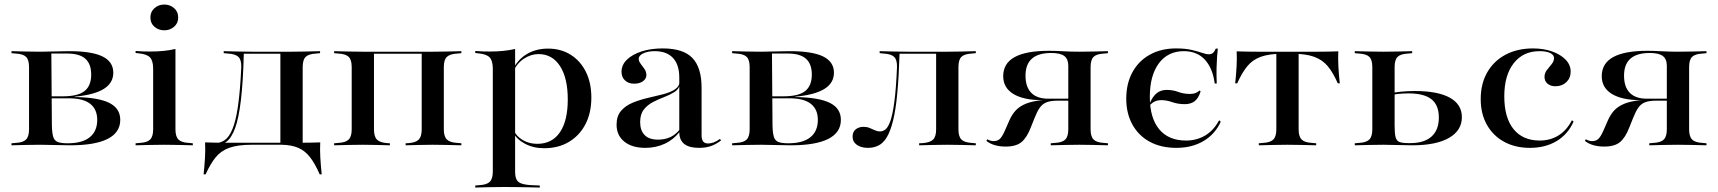

<svg xmlns="http://www.w3.org/2000/svg" viewBox="-20 -641 7580 847"><path d="M157.3 -2.4Q124.2 -2.4 95.2 -1.6Q66.1 -0.8 30.6 0V-8.9L48.4 -10.5Q81.5 -12.1 94.8 -25.4Q108.1 -38.7 108.1 -70.2V-345.2Q108.1 -377.4 94.8 -390.3Q81.5 -403.2 48.4 -404.8L30.6 -406.5V-415.3Q66.1 -414.5 95.2 -413.7Q124.2 -412.9 157.3 -412.9Q190.3 -412.9 221.4 -414.1Q252.4 -415.3 284.7 -415.3Q384.7 -415.3 432.3 -391.9Q479.8 -368.5 479.8 -320.2Q479.8 -275 437.9 -248.8Q396 -222.6 309.7 -214.5V-212.9Q413.7 -211.3 462.1 -187.1Q510.5 -162.9 510.5 -112.1Q510.5 -56.5 454.8 -28.2Q399.2 0 289.5 0Q258.9 0 225 -1.2Q191.1 -2.4 158.1 -2.4ZM208.9 -86.3Q209.7 -54 214.9 -37.1Q220.2 -20.2 235.1 -14.5Q250 -8.9 279 -8.9H278.2Q342.7 -8.9 375.8 -35.5Q408.9 -62.1 408.9 -112.1Q408.9 -158.9 377.8 -183.1Q346.8 -207.3 284.7 -207.3H179V-216.1H257.3Q324.2 -216.1 353.2 -239.5Q382.3 -262.9 382.3 -312.1Q382.3 -358.9 356.5 -381.9Q330.6 -404.8 276.6 -404.8H204L206.5 -406.5Z M655.6 -207.3V-337.9Q655.6 -372.6 641.9 -387.5Q628.2 -402.4 591.9 -405.6L578.2 -407.3V-416.1Q600 -414.5 612.9 -414.1Q625.8 -413.7 641.9 -413.7Q674.2 -413.7 702 -416.5Q729.8 -419.4 754 -425V-416.1V-207.3ZM704.8 -2.4Q671 -2.4 642.3 -1.6Q613.7 -0.8 578.2 0V-8.9L596 -10.5Q629 -12.1 642.3 -25.4Q655.6 -38.7 655.6 -70.2V-207.3H754V-70.2Q754 -38.7 767.3 -25.4Q780.6 -12.1 813.7 -10.5L830.6 -8.9V0Q796 -0.8 766.9 -1.6Q737.9 -2.4 704.8 -2.4ZM704.8 -507.3Q679.8 -507.3 661.7 -522.6Q643.5 -537.9 643.5 -563.7Q643.5 -589.5 661.7 -605.2Q679.8 -621 704.8 -621Q729.8 -621 748 -605.2Q766.1 -589.5 766.1 -563.7Q766.1 -538.7 748 -523Q729.8 -507.3 704.8 -507.3Z M1089.5 -2.4Q1029 -2.4 991.9 10.9Q954.8 24.2 931.5 52.8Q908.1 81.5 887.1 128.2H878.2Q882.3 89.5 884.3 54.8Q886.3 20.2 884.7 -12.9Q907.3 -12.1 929.8 -11.7Q952.4 -11.3 974.2 -11.3H1089.5H1244.4V-2.4ZM925 1.6 926.6 -8.9Q951.6 -9.7 971 -22.6Q990.3 -35.5 1005.2 -71Q1020.2 -106.5 1029.8 -172.6Q1039.5 -238.7 1044.4 -345.2Q1045.2 -377.4 1031.5 -390.3Q1017.7 -403.2 984.7 -404.8L966.9 -406.5V-415.3Q1002.4 -414.5 1031.5 -413.7Q1060.5 -412.9 1093.5 -412.9H1096.8H1266.1Q1299.2 -412.9 1328.2 -413.7Q1357.3 -414.5 1391.9 -415.3V-406.5L1375 -404.8Q1341.9 -403.2 1328.6 -390.3Q1315.3 -377.4 1315.3 -345.2V-207.3H1216.9V-406.5L1219.4 -404H1051.6L1055.6 -405.6Q1052.4 -279 1042.7 -198.8Q1033.1 -118.5 1016.9 -75Q1000.8 -31.5 977.8 -14.9Q954.8 1.6 925 1.6ZM1216.9 -2.4V-207.3H1315.3V-2.4ZM1216.9 -2.4 1217.7 -10.5 1296.8 -11.3H1223.4H1303.2Q1325.8 -11.3 1348 -11.7Q1370.2 -12.1 1392.7 -12.9Q1391.1 20.2 1393.1 54.8Q1395.2 89.5 1399.2 128.2H1390.3Q1370.2 81.5 1348 52.8Q1325.8 24.2 1296 11.3Q1266.1 -1.6 1223.4 -2.4Z M1889.5 -2.4Q1858.1 -2.4 1831 -1.6Q1804 -0.8 1769.4 0V-8.9L1783.1 -9.7Q1814.5 -12.1 1827.4 -25.4Q1840.3 -38.7 1840.3 -70.2V-412.9H1889.5Q1922.6 -412.9 1951.6 -413.7Q1980.6 -414.5 2015.3 -415.3V-406.5L1998.4 -404.8Q1965.3 -403.2 1951.6 -390.3Q1937.9 -377.4 1937.9 -345.2V-70.2Q1937.9 -38.7 1951.6 -25.4Q1965.3 -12.1 1998.4 -10.5L2015.3 -8.9V0Q1980.6 -0.8 1951.6 -1.6Q1922.6 -2.4 1889.5 -2.4ZM1580.6 -2.4Q1547.6 -2.4 1518.5 -1.6Q1489.5 -0.8 1454 0V-8.9L1471.8 -10.5Q1504.8 -12.1 1518.1 -25.4Q1531.5 -38.7 1531.5 -70.2V-345.2Q1531.5 -377.4 1518.1 -390.3Q1504.8 -403.2 1471.8 -404.8L1454 -406.5V-415.3Q1489.5 -414.5 1518.5 -413.7Q1547.6 -412.9 1580.6 -412.9H1629.8V-70.2Q1629.8 -38.7 1642.7 -25.4Q1655.6 -12.1 1687.1 -9.7L1700 -8.9V0Q1666.1 -0.8 1639.1 -1.6Q1612.1 -2.4 1580.6 -2.4ZM1608.1 -404V-412.9H1864.5V-404Z M2203.2 183.9Q2169.4 183.9 2140.7 184.7Q2112.1 185.5 2076.6 186.3V177.4L2094.4 175.8Q2127.4 174.2 2140.7 160.9Q2154 147.6 2154 116.1V-207.3H2252.4V116.1Q2252.4 137.9 2258.5 150.4Q2264.5 162.9 2280.2 168.5Q2296 174.2 2323.4 175.8L2361.3 177.4V186.3Q2331.5 185.5 2305.6 185.1Q2279.8 184.7 2255.2 184.3Q2230.6 183.9 2203.2 183.9ZM2397.6 -426.6Q2454.8 -426.6 2498 -399.2Q2541.1 -371.8 2564.9 -323.4Q2588.7 -275 2588.7 -210.5Q2588.7 -143.5 2562.9 -93.5Q2537.1 -43.5 2490.3 -15.3Q2443.5 12.9 2380.6 12.9Q2332.3 12.9 2295.2 -7.3Q2258.1 -27.4 2245.2 -55.6L2247.6 -64.5Q2258.1 -39.5 2286.3 -23Q2314.5 -6.5 2350 -6.5Q2415.3 -6.5 2450 -57.3Q2484.7 -108.1 2484.7 -202.4Q2484.7 -296.8 2450.4 -349.6Q2416.1 -402.4 2355.6 -402.4Q2321.8 -402.4 2290.3 -381.5Q2258.9 -360.5 2241.1 -319.4L2239.5 -327.4Q2260.5 -375.8 2302 -401.2Q2343.5 -426.6 2397.6 -426.6ZM2154 -207.3V-337.9Q2154 -372.6 2140.3 -387.5Q2126.6 -402.4 2090.3 -405.6L2076.6 -407.3V-416.1Q2098.4 -414.5 2111.3 -414.1Q2124.2 -413.7 2140.3 -413.7Q2172.6 -413.7 2200.4 -416.5Q2228.2 -419.4 2252.4 -425V-416.1V-207.3Z M2976.6 -207.3V-299.2Q2976.6 -355.6 2948.8 -385.5Q2921 -415.3 2868.5 -415.3Q2837.9 -415.3 2817.7 -405.6Q2797.6 -396 2797.6 -381.5Q2797.6 -371 2806 -360.1Q2814.5 -349.2 2823 -336.7Q2831.5 -324.2 2831.5 -309.7Q2831.5 -293.5 2816.5 -282.7Q2801.6 -271.8 2777.4 -271.8Q2752.4 -271.8 2737.1 -286.3Q2721.8 -300.8 2721.8 -324.2Q2721.8 -354.8 2745.6 -377.8Q2769.4 -400.8 2810.1 -414.1Q2850.8 -427.4 2903.2 -427.4Q2994.4 -427.4 3034.7 -385.1Q3075 -342.7 3075 -254V-207.3ZM2826.6 11.3Q2768.5 11.3 2734.3 -16.1Q2700 -43.5 2700 -91.1Q2700 -129 2719.8 -152Q2739.5 -175 2771 -187.9Q2802.4 -200.8 2837.5 -208.9Q2872.6 -216.9 2904.4 -225Q2936.3 -233.1 2956.9 -246.4Q2977.4 -259.7 2978.2 -282.3L2979 -266.9Q2974.2 -246.8 2954.8 -234.7Q2935.5 -222.6 2910.1 -212.9Q2884.7 -203.2 2860.5 -190.7Q2836.3 -178.2 2820.2 -157.7Q2804 -137.1 2804 -102.4Q2804 -65.3 2823.8 -45.2Q2843.5 -25 2883.1 -25Q2912.9 -25 2936.7 -35.9Q2960.5 -46.8 2979.8 -71V-61.3Q2951.6 -25 2912.5 -6.9Q2873.4 11.3 2826.6 11.3ZM3075 -44.4Q3075 -25.8 3081.9 -16.9Q3088.7 -8.1 3104 -8.1Q3116.1 -8.1 3128.6 -12.9Q3141.1 -17.7 3156.5 -28.2L3160.5 -21Q3137.9 -4 3115.3 3.6Q3092.7 11.3 3063.7 11.3Q3020.2 11.3 2998.4 -6Q2976.6 -23.4 2976.6 -58.9V-207.3H3075Z M3336.3 -2.4Q3303.2 -2.4 3274.2 -1.6Q3245.2 -0.8 3209.7 0V-8.9L3227.4 -10.5Q3260.5 -12.1 3273.8 -25.4Q3287.1 -38.7 3287.1 -70.2V-345.2Q3287.1 -377.4 3273.8 -390.3Q3260.5 -403.2 3227.4 -404.8L3209.7 -406.5V-415.3Q3245.2 -414.5 3274.2 -413.7Q3303.2 -412.9 3336.3 -412.9Q3369.4 -412.9 3400.4 -414.1Q3431.5 -415.3 3463.7 -415.3Q3563.7 -415.3 3611.3 -391.9Q3658.9 -368.5 3658.9 -320.2Q3658.9 -275 3616.9 -248.8Q3575 -222.6 3488.7 -214.5V-212.9Q3592.7 -211.3 3641.1 -187.1Q3689.5 -162.9 3689.5 -112.1Q3689.5 -56.5 3633.9 -28.2Q3578.2 0 3468.5 0Q3437.9 0 3404 -1.2Q3370.2 -2.4 3337.1 -2.4ZM3387.9 -86.3Q3388.7 -54 3394 -37.1Q3399.2 -20.2 3414.1 -14.5Q3429 -8.9 3458.1 -8.9H3457.3Q3521.8 -8.9 3554.8 -35.5Q3587.9 -62.1 3587.9 -112.1Q3587.9 -158.9 3556.9 -183.1Q3525.8 -207.3 3463.7 -207.3H3358.1V-216.1H3436.3Q3503.2 -216.1 3532.3 -239.5Q3561.3 -262.9 3561.3 -312.1Q3561.3 -358.9 3535.5 -381.9Q3509.7 -404.8 3455.6 -404.8H3383.1L3385.5 -406.5Z M4158.9 -2.4Q4125.8 -2.4 4098 -1.6Q4070.2 -0.8 4034.7 0V-8.9L4050.8 -9.7Q4083.1 -12.1 4096.4 -25.4Q4109.7 -38.7 4109.7 -70.2V-207.3H4208.1V-70.2Q4208.1 -38.7 4221.4 -25.4Q4234.7 -12.1 4267.7 -10.5L4284.7 -8.9V0Q4250 -0.8 4221 -1.6Q4191.9 -2.4 4158.9 -2.4ZM3809.7 11.3Q3779 11.3 3760.1 -2Q3741.1 -15.3 3741.1 -38.7Q3741.1 -58.9 3754.8 -70.2Q3768.5 -81.5 3789.5 -81.5Q3804 -81.5 3816.1 -76.6Q3828.2 -71.8 3839.1 -66.5Q3850 -61.3 3862.1 -61.3Q3875 -61.3 3886.3 -70.2Q3897.6 -79 3907.7 -106.9Q3917.7 -134.7 3925.4 -191.9Q3933.1 -249.2 3937.1 -345.2Q3937.9 -377.4 3924.2 -390.3Q3910.5 -403.2 3877.4 -404.8L3860.5 -406.5V-415.3Q3896 -414.5 3924.6 -413.7Q3953.2 -412.9 3986.3 -412.9H3989.5H4158.9Q4191.9 -412.9 4221 -413.7Q4250 -414.5 4284.7 -415.3V-406.5L4267.7 -404.8Q4234.7 -403.2 4221.4 -390.3Q4208.1 -377.4 4208.1 -345.2V-207.3H4109.7V-406.5L4112.1 -404H3945.2L3948.4 -405.6Q3945.2 -301.6 3938.3 -229Q3931.5 -156.5 3919.8 -109.3Q3908.1 -62.1 3892.3 -35.9Q3876.6 -9.7 3855.6 0.8Q3834.7 11.3 3809.7 11.3Z M4741.9 -2.4Q4708.1 -2.4 4679.4 -1.6Q4650.8 -0.8 4615.3 0V-8.9L4633.1 -10.5Q4666.1 -12.1 4679.4 -25.4Q4692.7 -38.7 4692.7 -70.2V-350.8Q4692.7 -380.6 4675 -394Q4657.3 -407.3 4617.7 -407.3Q4560.5 -407.3 4532.3 -382.3Q4504 -357.3 4504 -307.3Q4504 -257.3 4529.4 -231.5Q4554.8 -205.6 4604.8 -205.6H4718.5V-199.2H4577.4Q4495.2 -199.2 4450.4 -226.6Q4405.6 -254 4405.6 -304.8Q4405.6 -361.3 4456 -389.1Q4506.5 -416.9 4607.3 -416.9Q4636.3 -416.9 4670.2 -414.9Q4704 -412.9 4741.9 -412.9Q4775 -412.9 4804 -413.7Q4833.1 -414.5 4867.7 -415.3V-406.5L4850.8 -404.8Q4817.7 -403.2 4804.4 -390.3Q4791.1 -377.4 4791.1 -345.2V-70.2Q4791.1 -38.7 4804.4 -25.4Q4817.7 -12.1 4850.8 -10.5L4867.7 -8.9V0Q4833.1 -0.8 4804 -1.6Q4775 -2.4 4741.9 -2.4ZM4416.1 5.6Q4391.1 5.6 4369.4 -0.4Q4347.6 -6.5 4331.5 -19.4L4335.5 -26.6Q4349.2 -18.5 4363.7 -18.5Q4379.8 -18.5 4390.3 -27.8Q4400.8 -37.1 4412.9 -64.5L4433.1 -110.5Q4443.5 -133.9 4457.7 -150.4Q4471.8 -166.9 4494 -178.2Q4516.1 -189.5 4548.4 -195.2Q4580.6 -200.8 4627.4 -200.8H4712.1V-196.8H4643.5Q4614.5 -196.8 4596.4 -189.5Q4578.2 -182.3 4566.5 -165.3Q4554.8 -148.4 4543.5 -119.4L4527.4 -79Q4510.5 -34.7 4486.7 -14.5Q4462.9 5.6 4416.1 5.6Z M5169.4 11.3Q5102.4 11.3 5052.8 -15.3Q5003.2 -41.9 4975.8 -91.1Q4948.4 -140.3 4948.4 -205.6Q4948.4 -272.6 4975.8 -322.6Q5003.2 -372.6 5052.8 -400Q5102.4 -427.4 5167.7 -427.4Q5208.9 -427.4 5236.3 -421Q5263.7 -414.5 5282.3 -408.1Q5300.8 -401.6 5312.1 -401.6Q5323.4 -401.6 5330.2 -406.9Q5337.1 -412.1 5343.5 -426.6H5352.4Q5350.8 -412.9 5349.2 -391.9Q5347.6 -371 5346.8 -341.9Q5346 -312.9 5347.6 -272.6H5338.7Q5329.8 -340.3 5295.2 -377.8Q5260.5 -415.3 5202.4 -415.3Q5132.3 -415.3 5092.3 -361.7Q5052.4 -308.1 5052.4 -213.7Q5052.4 -121 5093.5 -71Q5134.7 -21 5212.1 -21Q5258.9 -21 5296.4 -43.1Q5333.9 -65.3 5358.1 -110.5L5365.3 -104Q5340.3 -49.2 5289.5 -19Q5238.7 11.3 5169.4 11.3ZM5052.4 -177.4 5050.8 -182.3Q5064.5 -215.3 5082.7 -229.8Q5100.8 -244.4 5126.6 -244.4Q5154 -244.4 5177.8 -235.5Q5201.6 -226.6 5229 -226.6Q5243.5 -226.6 5253.2 -230.2Q5262.9 -233.9 5271.8 -241.9L5276.6 -237.9Q5266.9 -207.3 5250 -194.4Q5233.1 -181.5 5206.5 -181.5Q5176.6 -181.5 5151.6 -190.3Q5126.6 -199.2 5103.2 -199.2Q5087.9 -199.2 5075.8 -194Q5063.7 -188.7 5052.4 -177.4Z M5659.7 -2.4Q5626.6 -2.4 5597.6 -1.6Q5568.5 -0.8 5533.1 0V-8.9L5550.8 -10.5Q5583.9 -12.1 5597.2 -25.4Q5610.5 -38.7 5610.5 -70.2V-207.3H5708.9V-70.2Q5708.9 -38.7 5722.2 -25.4Q5735.5 -12.1 5768.5 -10.5L5786.3 -8.9V0Q5750.8 -0.8 5721.8 -1.6Q5692.7 -2.4 5659.7 -2.4ZM5640.3 -404Q5579.8 -404 5542.7 -390.7Q5505.6 -377.4 5482.3 -348.8Q5458.9 -320.2 5437.9 -273.4H5429Q5433.1 -312.1 5435.1 -347.2Q5437.1 -382.3 5435.5 -414.5Q5458.1 -413.7 5480.6 -413.3Q5503.2 -412.9 5525.8 -412.9H5640.3H5679H5793.5Q5816.1 -412.9 5838.7 -413.3Q5861.3 -413.7 5883.9 -414.5Q5882.3 -381.5 5884.3 -346.8Q5886.3 -312.1 5890.3 -273.4H5881.5Q5861.3 -320.2 5837.5 -348.8Q5813.7 -377.4 5776.6 -390.7Q5739.5 -404 5679 -404ZM5610.5 -207.3V-407.3H5708.9V-207.3Z M6033.9 -207.3V-345.2Q6033.9 -377.4 6020.6 -390.3Q6007.3 -403.2 5974.2 -404.8L5956.5 -406.5V-415.3Q5991.9 -414.5 6021 -413.7Q6050 -412.9 6083.1 -412.9Q6116.1 -412.9 6145.2 -413.7Q6174.2 -414.5 6209.7 -415.3V-406.5L6191.9 -404.8Q6158.9 -403.2 6145.6 -390.3Q6132.3 -377.4 6132.3 -345.2V-207.3ZM6083.1 -2.4Q6050 -2.4 6021 -1.6Q5991.9 -0.8 5956.5 0V-8.9L5974.2 -10.5Q6007.3 -12.1 6020.6 -25.4Q6033.9 -38.7 6033.9 -70.2V-207.3H6132.3V-86.3Q6132.3 -54 6136.3 -37.1Q6140.3 -20.2 6153.2 -14.9Q6166.1 -9.7 6191.9 -9.7H6201.6Q6262.9 -9.7 6295.2 -38.7Q6327.4 -67.7 6327.4 -122.6Q6327.4 -177.4 6294.8 -203.2Q6262.1 -229 6193.5 -229Q6171 -229 6147.6 -226.6Q6124.2 -224.2 6097.6 -217.7V-226.6Q6126.6 -233.1 6157.7 -236.3Q6188.7 -239.5 6221 -239.5Q6322.6 -239.5 6375.8 -210.1Q6429 -180.6 6429 -124.2Q6429 -65.3 6372.2 -32.7Q6315.3 0 6210.5 0Q6176.6 0 6145.6 -1.2Q6114.5 -2.4 6083.1 -2.4Z M6729 11.3Q6664.5 11.3 6615.7 -15.3Q6566.9 -41.9 6539.5 -90.3Q6512.1 -138.7 6512.1 -204Q6512.1 -271.8 6541.1 -322.2Q6570.2 -372.6 6622.2 -400Q6674.2 -427.4 6742.7 -427.4Q6789.5 -427.4 6827 -414.1Q6864.5 -400.8 6886.7 -377.8Q6908.9 -354.8 6908.9 -325Q6908.9 -296.8 6889.9 -278.6Q6871 -260.5 6841.9 -260.5Q6820.2 -260.5 6806.9 -271.8Q6793.5 -283.1 6793.5 -301.6Q6793.5 -318.5 6804 -331.9Q6814.5 -345.2 6825 -358.1Q6835.5 -371 6835.5 -384.7Q6835.5 -399.2 6818.1 -407.3Q6800.8 -415.3 6771.8 -415.3Q6699.2 -415.3 6657.7 -362.1Q6616.1 -308.9 6616.1 -216.1Q6616.1 -121.8 6656.9 -71.4Q6697.6 -21 6772.6 -21Q6817.7 -21 6854 -42.7Q6890.3 -64.5 6914.5 -110.5L6921.8 -104.8Q6896.8 -48.4 6846.8 -18.5Q6796.8 11.3 6729 11.3Z M7382.3 -2.4Q7348.4 -2.4 7319.8 -1.6Q7291.1 -0.8 7255.6 0V-8.9L7273.4 -10.5Q7306.5 -12.1 7319.8 -25.4Q7333.1 -38.7 7333.1 -70.2V-350.8Q7333.1 -380.6 7315.3 -394Q7297.6 -407.3 7258.1 -407.3Q7200.8 -407.3 7172.6 -382.3Q7144.4 -357.3 7144.4 -307.3Q7144.4 -257.3 7169.8 -231.5Q7195.2 -205.6 7245.2 -205.6H7358.9V-199.2H7217.7Q7135.5 -199.2 7090.7 -226.6Q7046 -254 7046 -304.8Q7046 -361.3 7096.4 -389.1Q7146.8 -416.9 7247.6 -416.9Q7276.6 -416.9 7310.5 -414.9Q7344.4 -412.9 7382.3 -412.9Q7415.3 -412.9 7444.4 -413.7Q7473.4 -414.5 7508.1 -415.3V-406.5L7491.1 -404.8Q7458.1 -403.2 7444.8 -390.3Q7431.5 -377.4 7431.5 -345.2V-70.2Q7431.5 -38.7 7444.8 -25.4Q7458.1 -12.1 7491.1 -10.5L7508.1 -8.9V0Q7473.4 -0.8 7444.4 -1.6Q7415.3 -2.4 7382.3 -2.4ZM7056.5 5.6Q7031.5 5.6 7009.7 -0.4Q6987.9 -6.5 6971.8 -19.4L6975.8 -26.6Q6989.5 -18.5 7004 -18.5Q7020.2 -18.5 7030.6 -27.8Q7041.1 -37.1 7053.2 -64.5L7073.4 -110.5Q7083.9 -133.9 7098 -150.4Q7112.1 -166.9 7134.3 -178.2Q7156.5 -189.5 7188.7 -195.2Q7221 -200.8 7267.7 -200.8H7352.4V-196.8H7283.9Q7254.8 -196.8 7236.7 -189.5Q7218.5 -182.3 7206.9 -165.3Q7195.2 -148.4 7183.9 -119.4L7167.7 -79Q7150.8 -34.7 7127 -14.5Q7103.2 5.6 7056.5 5.6Z"/></svg>

Font: Playfair 144pt SemiExpanded SemiBold
Style: Regular
Weight: 600
Width: 6
Designer: Claus Eggers Sørensen
Foundry: Claus Eggers Sørensen
Version: Version 2.203